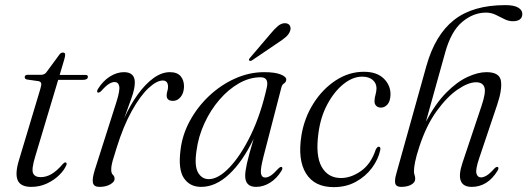

<svg xmlns="http://www.w3.org/2000/svg" viewBox="-20 -740 2112 769"><path d="M134 -415 88 -421.5Q79 -423.5 79 -431Q79 -440.5 92 -440.5H145Q157.5 -440.5 165 -449.5L218 -521.5Q223.5 -529.5 232.5 -529.5Q241 -529.5 241 -520.5Q241 -514.5 237 -500.5L219 -440H322Q332 -440 332 -432.5Q332 -420 311 -420H213L121 -113Q105.5 -62 112.5 -46.2Q119.5 -30.5 143 -30.5Q165 -30.5 186.2 -42.8Q207.5 -55 231.5 -83Q237.5 -90 242 -89.5Q248.5 -89 246.5 -80.5Q238.5 -60 218 -39.5Q197.5 -19 168.2 -5.2Q139 8.5 105.5 8.5Q62.5 8.5 51 -17.8Q39.5 -44 55.5 -97L141 -382Q146.5 -399.5 145 -406.2Q143.5 -413 134 -415Z M371.5 -369.5Q366 -372.5 372.5 -384Q392.5 -416 420.2 -433.5Q448 -451 476.5 -451Q520 -451 520 -409.5Q520 -384.5 506.8 -347.8Q493.5 -311 477.5 -266.5Q501.5 -319.5 531.5 -361.2Q561.5 -403 594.5 -427Q627.5 -451 660.5 -451Q689.5 -451 703.5 -434.8Q717.5 -418.5 717 -392Q716 -366.5 703.2 -351.2Q690.5 -336 673 -336Q647.5 -336 647.5 -357.5Q647.5 -366.5 650.2 -374.8Q653 -383 653 -392Q653 -417.5 632 -417.5Q607.5 -417.5 574.5 -386.8Q541.5 -356 507.8 -295.5Q474 -235 446.5 -146Q436.5 -115 431 -95.5Q425.5 -76 425.5 -60Q425.5 -46 432.2 -39.8Q439 -33.5 439 -23.5Q439 -12 422 -1.8Q405 8.5 378 8.5Q356 8.5 352.2 -7.8Q348.5 -24 360 -60.5L446 -330.5Q461 -377.5 457.5 -394.5Q454 -411.5 439 -411.5Q429 -411.5 416.5 -404Q404 -396.5 385.5 -375.5Q376.5 -367 371.5 -369.5Z M1035 -111.5Q1022.5 -62.5 1025.2 -45.8Q1028 -29 1042 -29Q1052.5 -29 1064.5 -36.8Q1076.5 -44.5 1094.5 -64.5Q1103.5 -73.5 1108.5 -71Q1114 -68 1107.5 -56Q1088.5 -25 1061.5 -8.2Q1034.5 8.5 1006 8.5Q962 8.5 962 -35.5Q962 -53.5 969 -85.5Q976 -117.5 996 -184.5Q952.5 -93.5 898.2 -42.5Q844 8.5 785.5 8.5Q740.5 8.5 716.8 -26.2Q693 -61 703 -139Q710 -200 740.5 -256Q771 -312 817.8 -356Q864.5 -400 921.5 -425.5Q978.5 -451 1038 -451Q1081.5 -451 1104.2 -441.8Q1127 -432.5 1126.5 -421Q1126 -411.5 1118 -406.2Q1110 -401 1107.5 -391.5ZM767 -136Q758 -75.5 773.2 -49Q788.5 -22.5 816 -22.5Q854.5 -22.5 899.5 -69.8Q944.5 -117 984.8 -200Q1025 -283 1049 -391.5Q1057 -430.5 1024 -430.5Q979.5 -430.5 937 -406.2Q894.5 -382 858.8 -340.5Q823 -299 798.8 -246.2Q774.5 -193.5 767 -136ZM1062 -603Q1079 -624 1093.5 -636Q1108 -648 1123 -647Q1136.5 -646 1141.2 -636.8Q1146 -627.5 1142 -616.5Q1137.5 -603 1125 -592Q1112.5 -581 1094.5 -569.5L989 -498Q981 -494 978 -498Q975 -501 981.5 -508.5Z M1430.5 -433Q1393 -433 1356 -403.5Q1319 -374 1291.5 -323Q1264 -272 1255.5 -207.5Q1243 -117 1268.2 -72Q1293.5 -27 1346 -27Q1386 -27 1426 -55.2Q1466 -83.5 1485 -141Q1491 -152.5 1497 -152.5Q1505.5 -152 1503 -139Q1495 -101.5 1469.8 -67.5Q1444.5 -33.5 1405.5 -12Q1366.5 9.5 1316.5 9.5Q1239.5 9.5 1205.5 -45.5Q1171.5 -100.5 1187.5 -199Q1199 -268 1235.5 -325.8Q1272 -383.5 1324.8 -418Q1377.5 -452.5 1437.5 -452.5Q1489.5 -452.5 1517.2 -425.2Q1545 -398 1544 -360Q1543 -334 1531.8 -321.5Q1520.5 -309 1506 -309Q1494 -309 1486.8 -316.2Q1479.5 -323.5 1480 -335Q1480 -347 1483.8 -359.8Q1487.5 -372.5 1488 -386Q1488 -406.5 1472.8 -419.8Q1457.5 -433 1430.5 -433Z M1659.5 -152.5Q1647 -114.5 1642.5 -91.2Q1638 -68 1638 -55Q1638 -45 1640.5 -38.8Q1643 -32.5 1643 -23.5Q1643 -9.5 1627.2 -0.5Q1611.5 8.5 1586.5 8.5Q1567 8.5 1563.2 -4.8Q1559.5 -18 1568 -47L1688 -476.5Q1723 -600.5 1798.5 -660Q1874 -719.5 2004 -719.5Q2039 -719.5 2055.5 -709.5Q2072 -699.5 2072 -684.5Q2072 -655 2033.5 -655Q2016.5 -655 1999.5 -663.8Q1982.5 -672.5 1964.8 -681Q1947 -689.5 1926.5 -689.5Q1875.5 -689.5 1831 -652Q1786.5 -614.5 1763 -529.5L1686 -253Q1724 -325 1767 -368.5Q1810 -412 1852 -431.5Q1894 -451 1928.5 -451Q1981.5 -451 1986.5 -415.2Q1991.5 -379.5 1971 -319.5L1899 -105.5Q1884 -61 1888.2 -45.2Q1892.5 -29.5 1906.5 -29.5Q1916.5 -29.5 1929.2 -37Q1942 -44.5 1960 -65Q1968.5 -73.5 1973.5 -71Q1979.5 -68.5 1973 -56.5Q1933 8.5 1869.5 8.5Q1800 8.5 1832.5 -88.5L1908.5 -315.5Q1927 -370 1920.2 -390.2Q1913.5 -410.5 1886.5 -410.5Q1856 -410.5 1813.5 -381.8Q1771 -353 1729.2 -295.5Q1687.5 -238 1659.5 -152.5Z"/></svg>

Font: Fraunces 72pt Light
Style: Italic
Weight: 300
Italic angle: -16°
Version: Version 1.000;[b76b70a41]